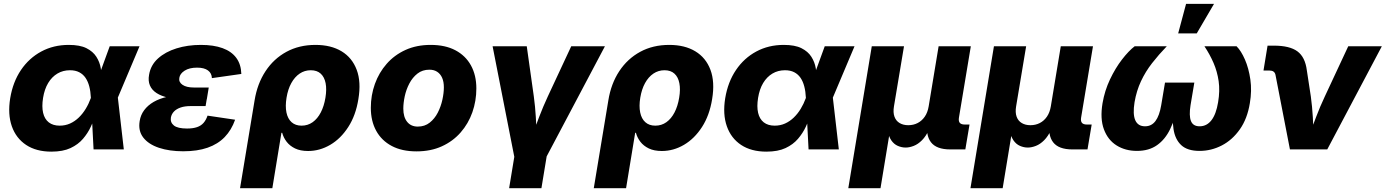

<svg xmlns="http://www.w3.org/2000/svg" viewBox="-20 -786 7289 1010"><path d="M250.5 11.7Q170.9 11.7 117.7 -23.4Q64.5 -58.6 42.2 -121.8Q20 -185.1 33.7 -269.5Q47.9 -355 90.3 -417.7Q132.8 -480.5 197.3 -515.1Q261.7 -549.8 341.8 -549.8Q400.4 -549.8 434.8 -532.5Q469.2 -515.1 486.8 -487.5Q504.4 -460 510 -427.7Q515.6 -395.5 516.6 -366.2H567.4L599.6 -275.4L631.3 0H472.2L458 -272.5Q456.5 -304.7 449.7 -331.1Q442.9 -357.4 429.9 -376.5Q417 -395.5 396.7 -406Q376.5 -416.5 348.1 -416.5Q311.5 -416.5 282.2 -399.2Q252.9 -381.8 233.4 -349.4Q213.9 -316.9 206.5 -271Q199.2 -225.1 206.8 -192.4Q214.4 -159.7 236.6 -142.3Q258.8 -125 293.9 -125Q323.2 -125 348.4 -136.2Q373.5 -147.5 394.3 -167.5Q415 -187.5 430.9 -213.6Q446.8 -239.7 457.5 -269.5L557.1 -542.5H713.9L598.6 -269.5L536.6 -183.1H484.4Q473.1 -152.8 457.5 -119.1Q441.9 -85.4 416.5 -55.7Q391.1 -25.9 351.1 -7.1Q311 11.7 250.5 11.7Z M943.8 9.8Q871.1 9.8 816.2 -8.5Q761.2 -26.9 733.6 -62.5Q706.1 -98.1 714.8 -149.4Q719.7 -181.2 738.5 -206.5Q757.3 -231.9 788.1 -249.8Q818.8 -267.6 861.3 -277.1Q903.8 -286.6 957 -286.6H1071.3L1061.5 -228H982.9Q952.1 -228 930.2 -220.5Q908.2 -212.9 895.3 -199.5Q882.3 -186 878.9 -167.5Q875 -141.6 895 -125.7Q915 -109.9 963.9 -109.9Q995.1 -109.9 1016.4 -117.2Q1037.6 -124.5 1050.8 -139.6Q1064 -154.8 1071.8 -177.7L1216.8 -156.2Q1197.8 -102.1 1161.9 -64.9Q1126 -27.8 1072 -9Q1018.1 9.8 943.8 9.8ZM954.1 -263.7Q904.3 -263.7 866.5 -272Q828.6 -280.3 803.7 -296.4Q778.8 -312.5 768.6 -336.7Q758.3 -360.8 764.2 -392.6Q772.5 -443.4 811 -478.3Q849.6 -513.2 908.4 -531.5Q967.3 -549.8 1036.6 -549.8Q1104 -549.8 1150.9 -532.7Q1197.8 -515.6 1222.9 -481.7Q1248 -447.8 1249.5 -397L1094.7 -375Q1093.8 -400.9 1074 -415.5Q1054.2 -430.2 1016.6 -430.2Q976.1 -430.2 951.2 -414.3Q926.3 -398.4 923.3 -376Q919.4 -354 940.2 -339.8Q960.9 -325.7 999 -325.7H1078.1L1067.9 -263.7Z M1242.7 204.1 1319.3 -258.3Q1333.5 -345.7 1376.7 -411.4Q1419.9 -477.1 1486.8 -513.4Q1553.7 -549.8 1639.6 -549.8Q1721.2 -549.8 1776.9 -516.1Q1832.5 -482.4 1856.4 -418.7Q1880.4 -355 1865.2 -264.6Q1851.6 -179.2 1812 -117.9Q1772.5 -56.6 1717.3 -24.2Q1662.1 8.3 1600.6 8.3Q1560.1 8.3 1532.2 -5.1Q1504.4 -18.6 1487.8 -40.3Q1471.2 -62 1464.4 -87.4H1460.4L1412.6 204.1ZM1566.4 -125Q1599.1 -125 1624.8 -143.3Q1650.4 -161.6 1667.5 -194.6Q1684.6 -227.5 1691.9 -272Q1699.2 -315.9 1692.9 -348.4Q1686.5 -380.9 1667 -398.7Q1647.5 -416.5 1614.7 -416.5Q1582.5 -416.5 1556.4 -398.9Q1530.3 -381.3 1512.5 -349.1Q1494.6 -316.9 1487.3 -272Q1480 -227.5 1486.8 -194.3Q1493.7 -161.1 1513.9 -143.1Q1534.2 -125 1566.4 -125Z M2170.9 10.3Q2094.2 10.3 2040.8 -18.1Q1987.3 -46.4 1959 -97.9Q1930.7 -149.4 1930.7 -218.8Q1930.7 -284.7 1952.1 -344.5Q1973.6 -404.3 2014.2 -450.4Q2054.7 -496.6 2113 -523.2Q2171.4 -549.8 2245.6 -549.8Q2322.3 -549.8 2375.7 -521.5Q2429.2 -493.2 2457.5 -441.7Q2485.8 -390.1 2485.8 -320.8Q2485.8 -254.9 2464.8 -195.3Q2443.8 -135.7 2403.3 -89.4Q2362.8 -43 2304.4 -16.4Q2246.1 10.3 2170.9 10.3ZM2177.7 -120.1Q2214.4 -120.1 2240.5 -140.9Q2266.6 -161.6 2283 -193.6Q2299.3 -225.6 2307.1 -261.2Q2314.9 -296.9 2314.9 -326.7Q2314.9 -356 2305.9 -376.5Q2296.9 -397 2280 -408.2Q2263.2 -419.4 2238.8 -419.4Q2202.1 -419.4 2176 -398.9Q2149.9 -378.4 2133.3 -346.7Q2116.7 -314.9 2109.1 -279.5Q2101.6 -244.1 2101.6 -214.4Q2101.6 -170.4 2121.6 -145.3Q2141.6 -120.1 2177.7 -120.1Z M2686.5 44.4 2571.3 -542.5H2751L2788.1 -278.8Q2795.4 -225.6 2798.6 -170.4Q2801.8 -115.2 2804.7 -54.2H2772.5Q2794.9 -115.2 2815.9 -170.2Q2836.9 -225.1 2861.8 -278.8L2984.9 -542.5H3162.1L2851.6 44.4ZM2658.2 204.1 2692.4 -3.4H2862.3L2828.1 204.1Z M3103.5 204.1 3180.2 -258.3Q3194.3 -345.7 3237.5 -411.4Q3280.8 -477.1 3347.7 -513.4Q3414.6 -549.8 3500.5 -549.8Q3582 -549.8 3637.7 -516.1Q3693.4 -482.4 3717.3 -418.7Q3741.2 -355 3726.1 -264.6Q3712.4 -179.2 3672.9 -117.9Q3633.3 -56.6 3578.1 -24.2Q3522.9 8.3 3461.4 8.3Q3420.9 8.3 3393.1 -5.1Q3365.2 -18.6 3348.6 -40.3Q3332 -62 3325.2 -87.4H3321.3L3273.4 204.1ZM3427.2 -125Q3460 -125 3485.6 -143.3Q3511.2 -161.6 3528.3 -194.6Q3545.4 -227.5 3552.7 -272Q3560.1 -315.9 3553.7 -348.4Q3547.4 -380.9 3527.8 -398.7Q3508.3 -416.5 3475.6 -416.5Q3443.4 -416.5 3417.2 -398.9Q3391.1 -381.3 3373.3 -349.1Q3355.5 -316.9 3348.1 -272Q3340.8 -227.5 3347.7 -194.3Q3354.5 -161.1 3374.8 -143.1Q3395 -125 3427.2 -125Z M4011.7 11.7Q3932.1 11.7 3878.9 -23.4Q3825.7 -58.6 3803.5 -121.8Q3781.2 -185.1 3794.9 -269.5Q3809.1 -355 3851.6 -417.7Q3894 -480.5 3958.5 -515.1Q4022.9 -549.8 4103 -549.8Q4161.6 -549.8 4196 -532.5Q4230.5 -515.1 4248 -487.5Q4265.6 -460 4271.2 -427.7Q4276.9 -395.5 4277.8 -366.2H4328.6L4360.8 -275.4L4392.6 0H4233.4L4219.2 -272.5Q4217.8 -304.7 4210.9 -331.1Q4204.1 -357.4 4191.2 -376.5Q4178.2 -395.5 4158 -406Q4137.7 -416.5 4109.4 -416.5Q4072.8 -416.5 4043.5 -399.2Q4014.2 -381.8 3994.6 -349.4Q3975.1 -316.9 3967.8 -271Q3960.4 -225.1 3968 -192.4Q3975.6 -159.7 3997.8 -142.3Q4020 -125 4055.2 -125Q4084.5 -125 4109.6 -136.2Q4134.8 -147.5 4155.5 -167.5Q4176.3 -187.5 4192.1 -213.6Q4208 -239.7 4218.8 -269.5L4318.4 -542.5H4475.1L4359.9 -269.5L4297.9 -183.1H4245.6Q4234.4 -152.8 4218.8 -119.1Q4203.1 -85.4 4177.7 -55.7Q4152.3 -25.9 4112.3 -7.1Q4072.3 11.7 4011.7 11.7Z M4442.4 204.1 4565.9 -542.5H4735.4L4682.6 -226.6Q4677.2 -194.3 4685.3 -172.1Q4693.4 -149.9 4712.4 -138.7Q4731.4 -127.4 4757.8 -127.4Q4785.2 -127.4 4807.4 -138.9Q4829.6 -150.4 4844.7 -172.4Q4859.9 -194.3 4865.2 -226.6L4917.5 -542.5H5086.9L5024.4 -167Q5021.5 -148.9 5028.8 -139.9Q5036.1 -130.9 5055.2 -130.9H5080.1L5058.1 0H4978.5Q4906.2 0 4877.2 -37.8Q4848.1 -75.7 4859.9 -146.5L4868.2 -195.8H4893.6Q4884.8 -141.6 4867.9 -105.5Q4851.1 -69.3 4830.1 -48.3Q4809.1 -27.3 4786.6 -18.6Q4764.2 -9.8 4744.1 -9.8Q4723.1 -9.8 4702.9 -18.6Q4682.6 -27.3 4668.2 -48.3Q4653.8 -69.3 4648.7 -105.5Q4643.6 -141.6 4652.3 -195.8H4677.7L4611.8 204.1Z M5085 204.1 5208.5 -542.5H5377.9L5325.2 -226.6Q5319.8 -194.3 5327.9 -172.1Q5335.9 -149.9 5355 -138.7Q5374 -127.4 5400.4 -127.4Q5427.7 -127.4 5450 -138.9Q5472.2 -150.4 5487.3 -172.4Q5502.4 -194.3 5507.8 -226.6L5560.1 -542.5H5729.5L5667 -167Q5664.1 -148.9 5671.4 -139.9Q5678.7 -130.9 5697.8 -130.9H5722.7L5700.7 0H5621.1Q5548.8 0 5519.8 -37.8Q5490.7 -75.7 5502.4 -146.5L5510.7 -195.8H5536.1Q5527.3 -141.6 5510.5 -105.5Q5493.7 -69.3 5472.7 -48.3Q5451.7 -27.3 5429.2 -18.6Q5406.7 -9.8 5386.7 -9.8Q5365.7 -9.8 5345.5 -18.6Q5325.2 -27.3 5310.8 -48.3Q5296.4 -69.3 5291.3 -105.5Q5286.1 -141.6 5294.9 -195.8H5320.3L5254.4 204.1Z M5960.9 7.8Q5899.9 7.8 5854 -20.8Q5808.1 -49.3 5787.1 -105.5Q5766.1 -161.6 5779.8 -243.2Q5791 -309.1 5819.1 -368.4Q5847.2 -427.7 5882.3 -473.1Q5917.5 -518.6 5948.7 -542.5H6117.7Q6075.7 -499 6040.8 -454.3Q6005.9 -409.7 5982.2 -359.1Q5958.5 -308.6 5948.2 -248.5Q5938 -185.1 5952.1 -153.3Q5966.3 -121.6 6003.4 -121.6Q6037.6 -121.6 6058.3 -149.4Q6079.1 -177.2 6088.4 -232.4L6108.4 -351.6H6262.7L6242.7 -232.4Q6233.9 -177.2 6244.9 -149.4Q6255.9 -121.6 6290.5 -121.6Q6328.1 -121.6 6352.8 -153.6Q6377.4 -185.5 6387.7 -248Q6397.9 -308.6 6390.6 -359.1Q6383.3 -409.7 6363.8 -454.8Q6344.2 -500 6315.9 -542.5H6484.9Q6508.8 -518.6 6528.8 -472.9Q6548.8 -427.2 6557.4 -367.9Q6565.9 -308.6 6554.7 -243.2Q6541.5 -161.6 6502 -105.5Q6462.4 -49.3 6407 -20.8Q6351.6 7.8 6290 7.8Q6226.1 7.8 6193.6 -22.7Q6161.1 -53.2 6153.1 -107.4Q6145 -161.6 6153.8 -232.9H6176.3Q6161.6 -161.1 6135.5 -106.9Q6109.4 -52.7 6066.7 -22.5Q6023.9 7.8 5960.9 7.8ZM6177.7 -610.4 6219.2 -765.6H6366.2L6275.4 -610.4Z M6765.6 0 6689.5 -392.6Q6687 -403.8 6679.2 -409.4Q6671.4 -415 6657.7 -415H6626.5L6647.9 -545.9H6681.2Q6764.2 -545.9 6804.9 -515.9Q6845.7 -485.8 6854.5 -416L6875.5 -278.8Q6882.8 -225.1 6886 -169.9Q6889.2 -114.7 6891.6 -54.2H6859.4Q6882.3 -115.2 6903.1 -170.2Q6923.8 -225.1 6949.2 -278.8L7072.3 -542.5H7249L6961.9 0Z"/></svg>

Font: Inter 16pt ExtraBold
Style: Italic
Weight: 800
Italic angle: -9.3988°
Version: Version 4.001;git-66647c0bb